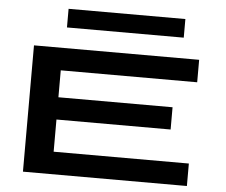

<svg xmlns="http://www.w3.org/2000/svg" viewBox="-55 -882 1111 945"><g transform="rotate(5 500.0 -409.0)"><path d="M92 0V-624H908V-513H234V-380H798V-270H234V-111H902V0ZM246 -726V-818H823V-726Z"/></g></svg>

Font: Inconsolata UltraExpanded ExtraBold
Style: Regular
Weight: 800
Width: 9
Monospace: yes
Designer: Raph Levien, Cyreal, Brenton Simpson
Foundry: Raph Levien, Cyreal, Google
Version: Version 3.001; ttfautohint (v1.8.2.53-6de2)